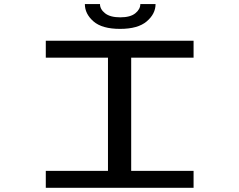

<svg xmlns="http://www.w3.org/2000/svg" viewBox="-20 -894 1140 914"><path d="M198 0V-80.5H494V-619.5H198V-700H901.5V-619.5H604.5V-80.5H901.5V0ZM551.5 -756.5Q466 -756.5 425 -792.2Q384 -828 384 -874.5H456Q456 -850 480.2 -830.8Q504.5 -811.5 552.5 -811.5Q600.5 -811.5 624.2 -830.8Q648 -850 648 -874.5H720.5Q720.5 -828 678.5 -792.2Q636.5 -756.5 551.5 -756.5Z"/></svg>

Font: Trispace Expanded
Style: Regular
Weight: 400
Width: 7
Designer: Tyler Finck
Foundry: Etcetera Type Company
Version: Version 1.210; ttfautohint (v1.8.3)